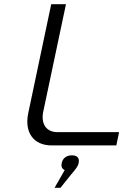

<svg xmlns="http://www.w3.org/2000/svg" viewBox="-20 -690 640 911"><path d="M223 -670 114 -153C95 -62 139 0 225 0H532L545 -63H253C199 -63 172 -103 186 -164L293 -670ZM239 201H267L319 136C337 115 350 100 353 84C358 61 348 47 321 47C296 47 278 60 273 83V84C269 100 274 111 287 117Z"/></svg>

Font: LT Wave Mono Light
Style: Italic
Weight: 300
Designer: Daniel Lyons
Version: Version 2.5 (Glyphs App)